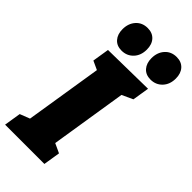

<svg xmlns="http://www.w3.org/2000/svg" viewBox="-304 -1014 1078 1078"><g transform="rotate(45 235.5 -475.0)"><path d="M397 -610 332 -580 260 -126 316 -100 300 0H-12L4 -100L63 -123L136 -581L84 -605L100 -705L413 -710ZM156 -756Q118 -756 96.5 -780.5Q75 -805 75 -845Q75 -891 101.5 -920.5Q128 -950 171 -950Q209 -950 231 -926Q253 -902 253 -861Q253 -814 225.5 -785Q198 -756 156 -756ZM386 -756Q348 -756 326.5 -780.5Q305 -805 305 -845Q305 -891 331.5 -920.5Q358 -950 401 -950Q439 -950 461 -926Q483 -902 483 -861Q483 -814 455.5 -785Q428 -756 386 -756Z"/></g></svg>

Font: Bitter Black
Style: Italic
Weight: 900
Italic angle: -9°
Designer: Sol Matas, and Bitter project Authors
Foundry: Sol Matas
Version: Version 2.001